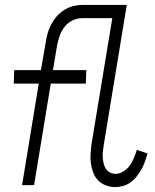

<svg xmlns="http://www.w3.org/2000/svg" viewBox="-20 -755 634 783"><path d="M450 8Q430 8 411.5 1Q393 -6 380 -19.5Q367 -33 360 -51.5Q353 -70 350.5 -90Q348 -110 349.5 -130.5Q351 -151 354 -172L438 -681H316Q296 -681 276.5 -672Q257 -663 244 -646.5Q231 -630 224 -610.5Q217 -591 213 -571L196 -469H332L330 -414H187L119 0H70L138 -414H36L38 -469H147L166 -580Q169 -599 174 -618Q179 -637 188.5 -655Q198 -673 211.5 -688.5Q225 -704 243 -715Q261 -726 280 -730.5Q299 -735 318 -735H497L403 -163Q401 -150 399.5 -137.5Q398 -125 399 -113Q400 -101 402.5 -89Q405 -77 411.5 -67Q418 -57 428.5 -51.5Q439 -46 452 -46Q468 -46 484 -56.5Q500 -67 510 -81Q520 -95 526.5 -111.5Q533 -128 538 -144L582 -129Q577 -113 571.5 -97Q566 -81 557.5 -66Q549 -51 538.5 -37Q528 -23 514 -12.5Q500 -2 483 3Q466 8 450 8Z"/></svg>

Font: Iosevka QP Light
Style: Italic
Weight: 300
Italic angle: -9°
Designer: Belleve Invis
Foundry: Belleve Invis
Version: Version 20.0.0; ttfautohint (v1.8.4)